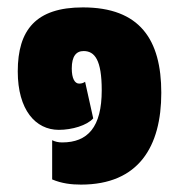

<svg xmlns="http://www.w3.org/2000/svg" viewBox="-20 -485 489 519"><path d="M199 14C355 14 416 -89 416 -234C416 -378 358 -465 204 -465C77 -465 28 -404 28 -292C28 -188 76 -134 139 -134C175 -134 215 -146 232 -165L210 -264C206 -261 201 -259 194 -259C182 -259 174 -273 174 -300C174 -333 186 -347 206 -347C236 -347 255 -323 255 -241C255 -141 217 -100 148 -100C138 -100 129 -102 121 -106V0C147 11 173 14 199 14Z"/></svg>

Font: Noto Sans Thai UI Cond Blk
Style: Regular
Weight: 900
Width: 3
Designer: Monotype Design Team
Foundry: Monotype Imaging Inc.
Version: Version 2.000